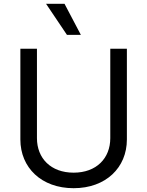

<svg xmlns="http://www.w3.org/2000/svg" viewBox="-20 -986 781 1019"><path d="M565.3 -727.3V-252.8C565.3 -146.3 492.2 -69.6 370.7 -69.6C249.3 -69.6 176.1 -146.3 176.1 -252.8V-727.3H88.1V-245.7C88.1 -96.6 199.6 12.8 370.7 12.8C541.9 12.8 653.4 -96.6 653.4 -245.7V-727.3ZM224.4 -965.9 335.2 -801.1H409.1L322.4 -965.9Z"/></svg>

Font: Margiela Sans
Style: Regular
Weight: 400
Designer: Stefan Endress, Andreas Faust
Version: Version 1.100;FEAKit 1.0